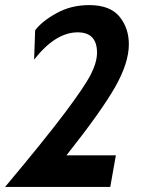

<svg xmlns="http://www.w3.org/2000/svg" viewBox="-26 -734 565 754"><path d="M407 0H-6Q150 -186 228.5 -290.5Q307 -395 331 -442.5Q355 -490 355 -527Q355 -607 279 -607Q192 -607 108 -500L112 -615Q138 -650 195.5 -682Q253 -714 324 -714Q406 -714 443 -669Q480 -624 480 -560Q480 -487 426 -392Q372 -297 235 -124H429Z"/></svg>

Font: Cabin
Style: Bold Italic
Weight: 700
Designer: Pablo Impallari
Foundry: Pablo Impallari. www.impallari.com Igino Marini. www.ikern.com
Version: Version 1.005